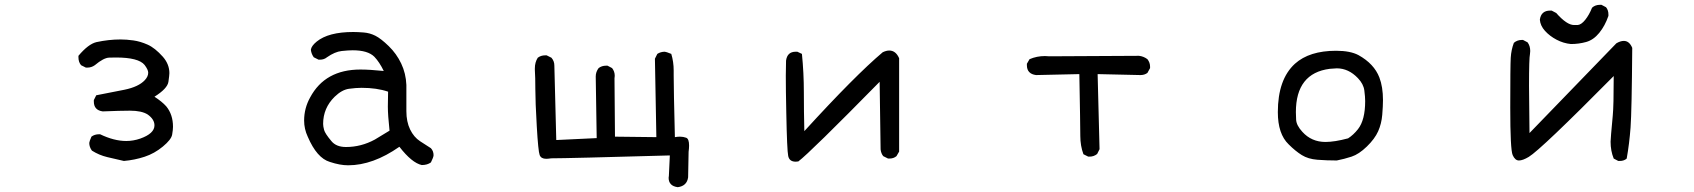

<svg xmlns="http://www.w3.org/2000/svg" viewBox="-20 -661 7040 798"><path d="M495 8Q460 0 426 -8Q392 -16 362 -35Q351 -50 351 -67Q351 -72 360 -93Q373 -103 392 -103H396Q454 -75 505 -75Q534 -75 563 -85Q622 -106 622 -140Q622 -165 594 -185Q569 -201 520 -201Q482 -201 407 -198Q370 -203 370 -239V-245L380 -265Q438 -276 497 -288Q556 -300 582 -328Q596 -343 596 -359Q596 -371 581 -391Q556 -422 462 -422Q457 -422 434 -421.5Q411 -421 374 -390Q360 -380 343 -380H337L317 -390Q306 -403 306 -423V-429Q347 -478 381 -486Q432 -497 481 -497Q506 -497 534.5 -493Q563 -489 593.5 -475.5Q624 -462 657 -425Q684 -394 684 -357Q684 -349 680 -321Q676 -293 622 -259Q653 -239 671 -219Q699 -185 699 -134Q699 -122 695.5 -101.5Q692 -81 657 -52Q622 -23 581 -9.5Q540 4 495 8Z M1427 26Q1393 26 1351 12Q1297 -4 1259 -93Q1244 -125 1244 -160Q1244 -211 1269 -256Q1331 -372 1478 -372Q1516 -372 1575 -366Q1557 -403 1536 -425Q1509 -452 1446 -452Q1428 -452 1400 -449Q1372 -446 1339 -423Q1327 -413 1310 -413H1304L1284 -423Q1274 -437 1272 -454Q1274 -470 1296 -488Q1345 -528 1448 -528Q1466 -528 1491.5 -526Q1517 -524 1540 -512.5Q1563 -501 1595.5 -469.5Q1628 -438 1647.5 -397Q1667 -356 1669 -308V-199Q1669 -155 1684.5 -123Q1700 -91 1726 -74Q1752 -57 1771 -45Q1782 -33 1782 -16Q1782 -8 1771 14Q1756 25 1733 25Q1692 16 1640 -51Q1530 26 1427 26ZM1418 -50Q1481 -50 1538 -81L1599 -118Q1592 -183 1592 -218L1593 -280Q1546 -296 1483 -296Q1460 -296 1430.5 -292Q1401 -288 1371 -259Q1323 -212 1323 -146Q1323 -136 1327 -121Q1331 -106 1357 -75Q1377 -50 1418 -50Z M2797 117Q2759 112 2759 78L2760 70L2764 -15Q2339 -3 2271 -3Q2259 -1 2250 -1Q2229 -1 2223 -16.5Q2217 -32 2211 -135.5Q2205 -239 2205 -290Q2205 -341 2203 -370V-377Q2203 -402 2215 -421Q2228 -431 2246 -431H2252L2272 -421Q2284 -407 2284 -389L2292 -79L2460 -87L2456 -343Q2456 -362 2468 -378Q2481 -388 2499 -388H2505L2524 -378Q2535 -364 2535 -346L2534 -335L2536 -93L2708 -91L2702 -417L2712 -437Q2726 -446 2743 -446Q2748 -446 2770 -437Q2780 -404 2780 -368V-347Q2780 -290 2785 -91Q2796 -93 2806 -93Q2820 -93 2832 -88.5Q2844 -84 2844 -56Q2844 -45 2842 -30L2840 76Q2835 112 2797 117Z M3287 11Q3261 11 3256 -12.5Q3251 -36 3248 -193Q3246 -287 3246 -346L3247 -409Q3252 -446 3287 -446H3294L3313 -437Q3321 -358 3321 -278Q3321 -198 3323 -116Q3534 -347 3649 -444Q3664 -451 3676 -451Q3703 -451 3717 -419V-31L3706 -12Q3694 -2 3677 -2H3671L3651 -12Q3642 -23 3640 -40L3636 -321Q3347 -27 3298 10Z M4509 -10H4503L4483 -20Q4470 -55 4470 -96.5Q4470 -138 4466 -353L4286 -349Q4248 -354 4248 -390V-396L4259 -415Q4289 -428 4323 -428L4341 -427L4714 -429Q4733 -427 4749 -415Q4760 -401 4760 -384V-378L4749 -358Q4737 -349 4720 -349L4542 -353L4550 -41L4540 -21Q4526 -10 4509 -10Z M5536 6Q5494 6 5455.5 3Q5417 0 5390.5 -16.5Q5364 -33 5336 -61Q5291 -104 5291 -195Q5291 -331 5362 -396Q5422 -450 5533 -450Q5592 -450 5626 -432Q5691 -396 5713 -339Q5728 -300 5728 -245Q5728 -221 5725 -184Q5722 -147 5708 -115.5Q5694 -84 5661 -52Q5628 -20 5597.5 -10Q5567 0 5536 6ZM5489 -71Q5527 -71 5583 -86Q5605 -100 5624 -124Q5654 -162 5654 -241Q5654 -258 5650.5 -285Q5647 -312 5624 -336Q5585 -377 5536 -377Q5528 -377 5507 -375Q5366 -357 5366 -195Q5366 -188 5367 -164Q5368 -140 5393 -113Q5431 -71 5489 -71Z M6712 8H6706L6687 -2Q6674 -34 6674 -72Q6674 -85 6683 -180Q6687 -220 6687 -345Q6384 -39 6334 -9Q6309 6 6293 6Q6277 6 6267 -16.5Q6257 -39 6257 -214Q6257 -388 6259 -421Q6261 -454 6272 -483Q6286 -495 6305 -495H6310L6329 -485Q6340 -470 6340 -449L6339 -437Q6335 -419 6335 -304L6337 -108L6698 -481Q6715 -491 6729 -491Q6752 -491 6764 -462Q6762 -198 6757 -131Q6752 -64 6741 -2Q6730 8 6712 8ZM6509 -478Q6478 -481 6449.5 -496Q6421 -511 6401.5 -532.5Q6382 -554 6380 -579Q6385 -617 6423 -617H6429L6448 -607Q6492 -557 6522 -557H6537Q6552 -558 6568.5 -578.5Q6585 -599 6597 -629Q6610 -641 6630 -641H6636L6655 -631Q6665 -619 6665 -601V-595Q6651 -554 6627 -524.5Q6603 -495 6572.5 -486.5Q6542 -478 6509 -478Z"/></svg>

Font: Xiaolai SC
Style: Regular
Weight: 400
Designer: Nozomi Seto 瀬戸のぞみ
Version: Version 3.11;December 4, 2020;FontCreator 13.0.0.2613 64-bit